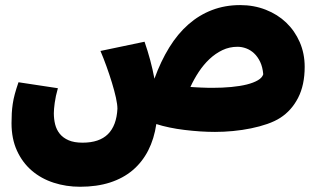

<svg xmlns="http://www.w3.org/2000/svg" viewBox="-20 -505 1222 740"><path d="M808.6 3.4Q782.2 3.4 752 1.5Q721.7 -0.5 691.4 -4.2Q661.1 -7.8 633.1 -13.7Q605 -19.5 582.5 -26.9Q574.2 29.8 551.3 74.7Q528.3 119.6 491.5 150.9Q454.6 182.1 403.8 198.5Q353 214.8 288.6 214.8Q234.9 214.8 186.8 199.2Q138.7 183.6 102.5 152.6Q66.4 121.6 45.4 75.7Q24.4 29.8 24.4 -30.3Q24.4 -51.3 25.4 -68.8Q26.4 -86.4 29.1 -104.5Q31.7 -122.6 37.1 -142.6Q42.5 -162.6 51.3 -188L203.1 -165Q194.3 -134.3 190.9 -108.6Q187.5 -83 187.5 -68.8Q187.5 -45.9 192.6 -25.4Q197.8 -4.9 210.4 10.7Q223.1 26.4 244.4 35.6Q265.6 44.9 298.3 44.9Q362.8 44.9 396 12Q429.2 -21 432.6 -85.9Q432.6 -102.1 426.8 -128.7Q420.9 -155.3 411.4 -186.3Q401.9 -217.3 390.4 -249.3Q378.9 -281.2 367.2 -308.6L537.1 -344.2Q549.3 -309.1 558.8 -273.7Q568.4 -238.3 575.2 -201.7Q599.6 -269 632.3 -322Q665 -375 706.3 -411.1Q747.6 -447.3 797.4 -466.3Q847.2 -485.4 905.8 -485.4Q958.5 -485.4 1004.2 -467.5Q1049.8 -449.7 1083 -418Q1116.2 -386.2 1135.3 -342.5Q1154.3 -298.8 1154.3 -247.6Q1154.3 -177.2 1128.9 -127.9Q1103.5 -78.6 1060.1 -50.8Q1039.6 -37.6 1010.3 -27.3Q981 -17.1 947.5 -10.3Q914.1 -3.4 878.4 0Q842.8 3.4 808.6 3.4ZM798.8 -166.5Q837.4 -166.5 871.3 -169.7Q905.3 -172.9 931.4 -179.4Q957.5 -186 974.1 -195.8Q990.7 -205.6 994.6 -218.8Q992.2 -246.6 982.7 -266.6Q973.1 -286.6 959.2 -299.6Q945.3 -312.5 928.7 -318.6Q912.1 -324.7 895.5 -324.7Q864.3 -324.7 837.2 -311.8Q810.1 -298.8 787.1 -277.1Q764.2 -255.4 745.8 -227.5Q727.5 -199.7 713.9 -169.9Q720.7 -169.4 731.9 -168.7Q743.2 -168 755.6 -167.5Q768.1 -167 779.8 -166.7Q791.5 -166.5 798.8 -166.5Z"/></svg>

Font: DimaFred
Style: Bold
Weight: 800
Designer: R.Balvardi
Foundry: R.Balvardi (r.balvardi@gmail.com)
Version: Version 1.00;August 2, 2018;FontCreator 11.5.0.2427 64-bit